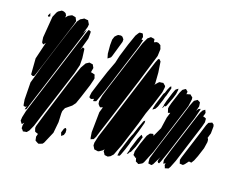

<svg xmlns="http://www.w3.org/2000/svg" viewBox="-101 -861 1318 1048"><g transform="rotate(15 558.5 -336.5)"><path d="M210 -648 106 -396 79 -332 73 -320 65 -318 55 -324V-335L56 -415L88 -511L82 -505L76 -499L68 -508L67 -516L66 -537L86 -658L101 -686L108 -694L127 -704L139 -702L150 -696L156 -684L154 -672L167 -685L180 -691L188 -694L203 -690L209 -688L211 -683L217 -668ZM585 -626 469 -346 440 -283 436 -275 425 -272 419 -271 420 -276 421 -284 405 -279 394 -286 395 -295 399 -314 426 -380 454 -446 482 -505 495 -546 524 -618 550 -676 562 -692 568 -698H581L586 -697L588 -692L592 -679L588 -666L587 -664H589L597 -662L594 -654ZM273 -603 142 -286 92 -166 83 -143 79 -134 70 -131 73 -139 78 -152V-151L71 -145L60 -147L58 -156L56 -183L63 -281L100 -379L159 -522L198 -615L222 -668L236 -684L249 -690L256 -694L273 -691L279 -690L281 -685L289 -669L286 -653L270 -613L280 -630L285 -637L283 -629ZM696 -600 634 -444 527 -186 500 -122 486 -87 476 -71 468 -69 460 -66 458 -75 456 -105 468 -221 480 -252 472 -250 465 -248 459 -254 452 -264 451 -280 460 -313 480 -363 569 -576 598 -645 617 -678 634 -690 647 -687 655 -685 656 -680 657 -667 672 -672 682 -670 695 -661 698 -650 701 -640ZM66 -652 60 -658 70 -675 71 -669 74 -658ZM491 -625 457 -537 452 -527 443 -521 435 -516 434 -521 430 -542V-590L433 -622L441 -641L451 -650L458 -655L474 -656L483 -652L492 -639ZM302 -482 299 -442 282 -392 256 -330 165 -112 143 -58 125 -26 113 -14 100 -13 92 -12 88 -19 81 -27 82 -45 87 -60 82 -55 76 -49 71 -56 65 -66 68 -86 79 -122 106 -188 248 -530 283 -614 292 -633 296 -640 304 -637 309 -634V-625L306 -594L279 -522L289 -540L299 -535L300 -530ZM772 -415 741 -339 714 -280 691 -219 633 -79 604 -19 589 -5 575 1 564 -1 556 -3 552 -11 546 -21 548 -33 540 -25 524 -16 516 -13 494 -18 490 -26 484 -38 485 -54 497 -92 523 -154 659 -483 693 -564 703 -584 710 -586 719 -575 723 -513 722 -450 719 -443 736 -460 743 -465H752L764 -466L772 -458L778 -452V-443ZM381 -350 350 -276 332 -236 316 -218 281 -194 271 -175 269 -162 267 -111 255 -48 220 17 213 25 199 29 191 31 184 27 172 19 171 14 169 -3 175 -20 165 -24 157 -28 155 -35 152 -48 154 -59 183 -133 277 -362 307 -430 327 -459 346 -469 358 -466 366 -464 368 -459 374 -446 372 -438 367 -419 369 -420 379 -417 390 -413 392 -403 395 -393 392 -382ZM929 -379 809 -88 774 -20 767 -12 754 -6 746 -3 739 -8 730 -13 729 -19 726 -33 727 -35 723 -31 717 -37 708 -44 709 -49 710 -66 727 -111 751 -164 765 -180 776 -182 783 -183 786 -176 787 -173 816 -224 831 -288 843 -318 835 -316 830 -315 829 -321 825 -338 827 -348 835 -371 863 -437 874 -456 884 -462 892 -466 898 -460 904 -454 903 -446 901 -437 903 -440 915 -442 923 -444 931 -436 937 -431 938 -420ZM787 -376 769 -334 759 -319 744 -310 745 -318 753 -343 771 -387 780 -409 786 -416 795 -437 805 -455 811 -459 814 -448 797 -401 794 -396ZM837 -400 814 -352 809 -345 804 -347 798 -337 792 -331 794 -336 799 -349H797L799 -354L806 -375L826 -424L834 -441L838 -448L852 -457V-448L847 -425ZM980 -327 888 -106 863 -50 855 -36 849 -38 845 -44 847 -55 854 -71 825 -23 817 -16 804 -19 799 -20 798 -28V-49L826 -121L911 -325L935 -384L946 -406L951 -415L969 -425L977 -420L984 -416L985 -410L986 -393L982 -381L976 -365L986 -378L998 -382L995 -371ZM1030 -291 940 -73 920 -33 912 -22 906 -21 892 -18 891 -24 887 -35 890 -46 878 -40 877 -45 876 -61 900 -123 985 -327 1000 -361 1010 -376 1023 -384 1026 -376 1029 -368 1027 -360 1020 -344 1023 -346 1034 -341 1039 -338V-328V-317ZM1071 -179 1050 -129 1036 -101 1024 -85 1015 -87 1010 -88 992 -68 983 -61 969 -63 964 -64 963 -70 960 -84 965 -99 981 -138 1030 -256 1049 -303 1058 -319 1078 -326 1088 -317 1090 -307 1086 -267 1074 -236 1077 -238 1080 -229V-216ZM671 -96 657 -62 642 -30 637 -21 625 -18V-24L630 -46L661 -122L674 -149L676 -151L694 -194L713 -235L722 -242V-229L703 -177L681 -123L678 -116ZM721 -120 709 -91 691 -58 683 -51V-52L679 -44L671 -40L679 -60L681 -65V-71L707 -135L718 -155L723 -162L732 -150L729 -143ZM300 -42 295 -61 298 -68 305 -85 314 -91 319 -82V-66L313 -51Z"/></g></svg>

Font: Rubik Marker Hatch
Style: Regular
Weight: 400
Designer: Hubert and Fischer, NaN
Foundry: Hubert & Fischer, NaN
Version: Version 2.200